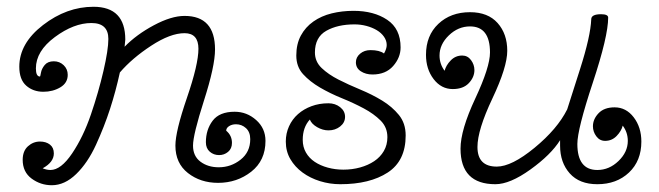

<svg xmlns="http://www.w3.org/2000/svg" viewBox="-20 -533 1947 567"><path d="M139 -80Q139 -54 106 -36Q118 -31 129 -31Q160 -31 193 -80Q226 -129 248.5 -195Q271 -261 285.5 -323.5Q300 -386 300 -418Q300 -465 250 -465Q198 -465 142 -423.5Q86 -382 86 -331Q86 -307 98 -307Q99 -307 101 -318.5Q103 -330 112 -341Q121 -352 139 -352Q156 -352 168 -340.5Q180 -329 180 -312Q180 -288 158 -275Q136 -262 108 -262Q78 -262 57.5 -280Q37 -298 37 -336Q37 -405 107 -459Q177 -513 256 -513Q350 -513 350 -416Q350 -413 348 -395Q383 -431 434.5 -458.5Q486 -486 525 -486Q615 -486 615 -387Q615 -338 582.5 -236.5Q550 -135 550 -103Q550 -72 572 -55.5Q594 -39 626 -39Q662 -39 690.5 -61.5Q719 -84 719 -122Q719 -143 706.5 -154.5Q694 -166 677 -166Q665 -166 656.5 -160.5Q648 -155 648 -147Q665 -133 665 -111Q665 -94 653.5 -84.5Q642 -75 627 -75Q611 -75 599.5 -85Q588 -95 588 -113Q588 -150 608 -176.5Q628 -203 673 -203Q709 -203 736.5 -178.5Q764 -154 764 -117Q764 -59 722 -26Q680 7 624 7Q572 7 535 -22Q498 -51 498 -103Q498 -145 532 -244Q566 -343 566 -389Q566 -435 525 -435Q483 -435 426.5 -398Q370 -361 334 -319Q322 -264 305 -211.5Q288 -159 263.5 -105.5Q239 -52 205 -19Q171 14 133 14Q100 14 73.5 -5.5Q47 -25 47 -61Q47 -87 62.5 -101Q78 -115 98 -115Q116 -115 127.5 -106Q139 -97 139 -80Z M1031 -349Q1031 -364 1043.5 -374.5Q1056 -385 1074 -385Q1101 -385 1114 -375Q1122 -389 1122 -400Q1122 -413 1114 -424.5Q1106 -436 1092.5 -444Q1079 -452 1062 -456.5Q1045 -461 1027 -461Q977 -461 943.5 -442Q910 -423 910 -378Q910 -351 930 -332Q950 -313 979.5 -298Q1009 -283 1044 -268.5Q1079 -254 1108.5 -236Q1138 -218 1158 -193.5Q1178 -169 1178 -133Q1178 -58 1125 -23.5Q1072 11 985 11Q954 11 925 2Q896 -7 873.5 -23.5Q851 -40 837.5 -63Q824 -86 824 -115Q824 -139 833.5 -160Q843 -181 860 -196Q877 -211 900 -219.5Q923 -228 950 -228Q970 -228 984.5 -216.5Q999 -205 999 -188Q999 -171 984.5 -159.5Q970 -148 950 -148Q933 -148 916.5 -157.5Q900 -167 895 -180Q874 -157 874 -120Q874 -99 883.5 -82.5Q893 -66 909.5 -55Q926 -44 948 -38Q970 -32 994 -32Q1020 -32 1043.5 -38.5Q1067 -45 1085 -57Q1103 -69 1113.5 -87Q1124 -105 1124 -128Q1124 -157 1104 -177Q1084 -197 1054 -213Q1024 -229 989.5 -243Q955 -257 925 -274.5Q895 -292 875 -314Q855 -336 855 -369Q855 -403 868.5 -428Q882 -453 905.5 -469.5Q929 -486 959.5 -493.5Q990 -501 1024 -501Q1084 -501 1123.5 -474.5Q1163 -448 1163 -393Q1163 -363 1141 -338Q1119 -313 1080 -313Q1060 -313 1045.5 -322.5Q1031 -332 1031 -349Z M1368 -455Q1333 -455 1305.5 -428.5Q1278 -402 1278 -369Q1278 -344 1293 -324Q1297 -340 1311 -354.5Q1325 -369 1345 -369Q1361 -369 1371 -355.5Q1381 -342 1381 -326Q1381 -305 1364.5 -287.5Q1348 -270 1317 -270Q1283 -270 1260.5 -299.5Q1238 -329 1238 -371Q1238 -428 1274.5 -462.5Q1311 -497 1368 -497Q1421 -497 1449.5 -465Q1478 -433 1478 -383Q1478 -335 1434 -242Q1390 -149 1390 -99Q1390 -41 1447 -41Q1491 -41 1558.5 -96.5Q1626 -152 1655 -210Q1662 -232 1693 -329Q1724 -426 1726 -476Q1726 -491 1755 -491Q1776 -491 1776 -481Q1776 -426 1730.5 -288.5Q1685 -151 1685 -108Q1685 -31 1744 -31Q1779 -31 1806.5 -57.5Q1834 -84 1834 -117Q1834 -142 1819 -162Q1815 -146 1801 -131.5Q1787 -117 1767 -117Q1751 -117 1741 -130.5Q1731 -144 1731 -160Q1731 -181 1747.5 -198.5Q1764 -216 1795 -216Q1829 -216 1851.5 -186.5Q1874 -157 1874 -115Q1874 -58 1837.5 -23.5Q1801 11 1744 11Q1691 11 1662.5 -21Q1634 -53 1634 -103V-119Q1607 -76 1546.5 -32.5Q1486 11 1443 11Q1340 11 1340 -94Q1340 -149 1383.5 -242Q1427 -335 1427 -378Q1427 -455 1368 -455Z"/></svg>

Font: Bonbon
Style: Regular
Weight: 400
Designer: Ksenia Erulevich
Foundry: Cyreal (www.cyreal.org)
Version: Version 1.001